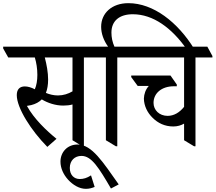

<svg xmlns="http://www.w3.org/2000/svg" viewBox="-57 -918 1362 1213"><path d="M242 10 300 -41C236 -93 158 -167 113 -249C123 -251 133 -253 140 -254C168 -261 190 -273 207 -290C245 -267 294 -251 342 -251C364 -251 383 -253 401 -258V-32L463 6H473V-555H580V-564L547 -623H-37V-612L-5 -555H163C173 -522 179 -484 179 -445C179 -411 174 -379 163 -354C140 -366 118 -372 100 -372C68 -372 49 -354 49 -317C49 -235 141 -92 242 10ZM247 -415C247 -460 238 -509 226 -555H401V-341C374 -325 343 -315 309 -315C283 -315 257 -321 233 -331C242 -354 247 -382 247 -415Z M485 275C506 275 521 271 541 263L518 190C492 207 470 213 447 213C411 213 384 188 384 143C384 96 415 67 458 67C522 67 568 143 644 273L693 247C593 106 524 -5 433 -5C368 -5 325 44 325 103C325 145 344 185 373 217C404 251 445 275 485 275Z M675 6H684V-555H791V-564L759 -623H666C653 -652 647 -682 647 -712C647 -786 697 -828 782 -828C911 -828 1028 -741 1121 -609H1170C1066 -778 912 -898 754 -898C650 -898 582 -835 582 -749C582 -706 598 -662 626 -623H505V-613L537 -555H612V-32Z M1038 -119C1064 -119 1087 -126 1106 -137V-32L1169 6H1178V-555H1285V-564L1253 -623H717V-612L753 -555H1106V-243C1077 -207 1042 -186 1002 -186C949 -186 913 -223 913 -268C913 -329 964 -373 1042 -373H1060V-384L1020 -441H772V-431L813 -375H883C863 -353 853 -324 852 -295C853 -249 874 -206 907 -174C941 -140 984 -119 1038 -119Z"/></svg>

Font: Noto Serif Devanagari Condensed
Style: Regular
Weight: 400
Width: 3
Designer: Universal Thirst, Indian Type Foundry and the Monotype Design Team
Foundry: Monotype Imaging Inc.
Version: Version 2.004